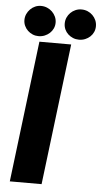

<svg xmlns="http://www.w3.org/2000/svg" viewBox="-61 -949 521 987"><g transform="rotate(5 200.0 -456.0)"><path d="M192.5 0H28.5L117.5 -728.5H281.5ZM192 -833Q192 -817 185.5 -803Q179 -789 167.8 -778.8Q156.5 -768.5 141.8 -762.5Q127 -756.5 110 -756.5Q94 -756.5 79.8 -762.5Q65.5 -768.5 54.8 -778.8Q44 -789 37.5 -803Q31 -817 31 -833Q31 -849.5 37.5 -863.8Q44 -878 54.8 -889Q65.5 -900 79.8 -906.2Q94 -912.5 110 -912.5Q127 -912.5 141.8 -906.2Q156.5 -900 167.8 -889Q179 -878 185.5 -863.8Q192 -849.5 192 -833ZM400 -833Q400 -817 393.8 -803Q387.5 -789 376.5 -778.8Q365.5 -768.5 350.8 -762.5Q336 -756.5 319 -756.5Q302.5 -756.5 288 -762.5Q273.5 -768.5 262.5 -778.8Q251.5 -789 245.2 -803Q239 -817 239 -833Q239 -849.5 245.2 -863.8Q251.5 -878 262.5 -889Q273.5 -900 288 -906.2Q302.5 -912.5 319 -912.5Q336 -912.5 350.8 -906.2Q365.5 -900 376.5 -889Q387.5 -878 393.8 -863.8Q400 -849.5 400 -833Z"/></g></svg>

Font: Lato ExtraBold
Style: Italic
Weight: 800
Italic angle: -7°
Designer: Lukasz Dziedzic with Adam Twardoch and Botio Nikoltchev
Foundry: tyPoland Lukasz Dziedzic
Version: Version 2.015; 2015-08-06; http://www.latofonts.com/